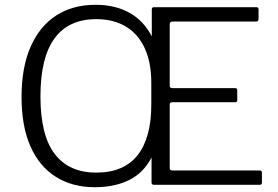

<svg xmlns="http://www.w3.org/2000/svg" viewBox="-20 -772 1163 802"><path d="M1064 -60Q1074 -60 1074 -51V-9Q1074 -5 1072 -2.5Q1070 0 1065 0H623Q613 0 613 -10V-114Q579 -49 518.5 -19.5Q458 10 376 10Q282 10 213 -33.5Q144 -77 107 -161Q70 -245 70 -367Q70 -491 108 -577Q146 -663 215 -707.5Q284 -752 380 -752Q460 -752 520 -719Q580 -686 614 -620V-732Q614 -742 623 -742H1051Q1060 -742 1060 -733V-692Q1060 -682 1049 -682H701Q689 -682 689 -671V-414Q689 -404 700 -404H962Q971 -404 971 -395V-353Q971 -349 969 -347Q967 -345 962 -345H700Q689 -345 689 -335V-70Q689 -60 699 -60H1064ZM382 -51Q497 -51 554.5 -123.5Q612 -196 612 -335V-426Q612 -509 585.5 -568.5Q559 -628 507.5 -660Q456 -692 382 -692Q267 -692 208 -612Q149 -532 149 -369Q149 -207 208.5 -129Q268 -51 382 -51Z"/></svg>

Font: Libre Franklin Thin Light
Style: Regular
Weight: 300
Version: Version 3.000